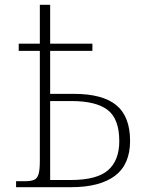

<svg xmlns="http://www.w3.org/2000/svg" viewBox="-20 -780 611 800"><path d="M47 0V-25H85Q108 -25 121.5 -30.5Q135 -36 140.5 -54Q146 -72 146 -108V-568H58V-598H146V-760H189V-598H365V-568H189V-389H286Q408 -389 465 -341.5Q522 -294 522 -193Q522 -95 459 -47.5Q396 0 275 0ZM275 -30Q384 -30 430.5 -71Q477 -112 477 -192Q477 -284 429 -321.5Q381 -359 277 -359H189V-30Z"/></svg>

Font: Noto Serif ExtraLight
Style: Regular
Weight: 200
Designer: Monotype Design Team
Foundry: Monotype Imaging Inc.
Version: Version 2.015; ttfautohint (v1.8.4.7-5d5b)